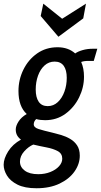

<svg xmlns="http://www.w3.org/2000/svg" viewBox="-66 -754 540 1024"><path d="M174.5 -113Q148.5 -113 127 -119Q114 -106.5 114 -91Q114 -74 140 -65.8Q166 -57.5 213.5 -46.5Q235 -41.5 260.2 -34Q285.5 -26.5 308.2 -13.2Q331 0 345.2 21.5Q359.5 43 359.5 76Q359.5 120.5 331.5 160.5Q303.5 200.5 251.8 225.2Q200 250 129 250Q65.5 250 27 230.5Q-11.5 211 -29 182Q-46.5 153 -46.5 124.5Q-46.5 92 -22.5 53.5Q1.5 15 46 -9.5Q33 -18.5 25.5 -31.8Q18 -45 18 -63.5Q18 -82.5 32.8 -105.8Q47.5 -129 76.5 -146Q32.5 -186 32.5 -268.5Q32.5 -329 58.8 -382.5Q85 -436 132 -469Q179 -502 241 -502Q298 -502 335 -469Q349.5 -479.5 374.8 -486.8Q400 -494 428.5 -494H453L434 -429H397.5Q394.5 -429 385.5 -428Q376.5 -427 367 -423.5Q382 -389.5 382 -345Q382 -288 356 -234.8Q330 -181.5 283.2 -147.2Q236.5 -113 174.5 -113ZM188.5 -188Q219 -188 242 -209.2Q265 -230.5 277.5 -265Q290 -299.5 290 -339Q290 -380.5 273.8 -403Q257.5 -425.5 225.5 -425.5Q194.5 -425.5 171.8 -405Q149 -384.5 136.8 -350.5Q124.5 -316.5 124.5 -276.5Q124.5 -234.5 140.5 -211.2Q156.5 -188 188.5 -188ZM40.5 108Q40.5 137 66 156Q91.5 175 138 175Q173.5 175 202.8 163.2Q232 151.5 249 132.5Q266 113.5 266 92.5Q266 65 242 52Q218 39 182.5 32.2Q147 25.5 111.5 17Q86 28 63.2 53.2Q40.5 78.5 40.5 108ZM245.5 -558 151 -668.5 165 -734.5 265.5 -654 392.5 -734.5 378 -656Z"/></svg>

Font: Cabin Condensed Medium
Style: Italic
Weight: 500
Width: 3
Italic angle: -10°
Designer: Pablo Impallari
Foundry: Pablo Impallari. http://www.impallari.com Igino Marini. http://www.ikern.com
Version: Version 3.001; ttfautohint (v1.8.3)